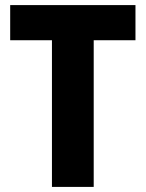

<svg xmlns="http://www.w3.org/2000/svg" viewBox="-20 -734 572 754"><path d="M348 0V-576H512V-714H20V-576H184V0Z"/></svg>

Font: Noto Sans Myanmar UI SemiCondensed ExtraBold
Style: Regular
Weight: 800
Width: 4
Designer: Monotype Design Team
Foundry: Monotype Imaging Inc.
Version: Version 2.103